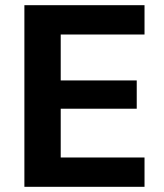

<svg xmlns="http://www.w3.org/2000/svg" viewBox="-20 -720 633 740"><path d="M74 0V-700H537V-587H214V-410H507V-301H214V-113H537V0Z"/></svg>

Font: DM Sans 9pt ExtraBold
Style: Regular
Weight: 800
Version: Version 4.004;gftools[0.9.30]